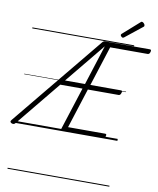

<svg xmlns="http://www.w3.org/2000/svg" viewBox="-214 -1349 1595 1940"><g transform="rotate(10 583.5 -379.0)"><path d="M895 0H489Q474 0 468 -5.5Q462 -11 466 -23L606 -459H378L2 0Q-6 11 -16 13.5Q-26 16 -38 11Q-49 6 -52 -2Q-55 -10 -45 -22L719 -952Q726 -961 733 -965Q740 -969 753 -968H1207Q1218 -968 1220 -962Q1222 -956 1219 -943Q1215 -930 1209 -924Q1203 -918 1192 -918H809L678 -509H994Q1001 -509 1003.5 -503Q1006 -497 1002 -485Q998 -471 991.5 -465Q985 -459 978 -459H661L530 -50H910Q921 -50 923 -44Q925 -38 921 -25Q918 -12 911.5 -6Q905 0 895 0ZM418 -509H623L754 -919ZM918 -1036Q910 -1036 901.5 -1044.5Q893 -1053 893 -1060Q893 -1062 894 -1065Q895 -1068 899 -1072L1065 -1219Q1069 -1222 1072 -1225Q1075 -1228 1080 -1228Q1087 -1228 1094.5 -1222.5Q1102 -1217 1107 -1209.5Q1112 -1202 1112 -1195Q1112 -1191 1111 -1187.5Q1110 -1184 1104 -1180L932 -1043Q927 -1040 924 -1038Q921 -1036 918 -1036ZM0 460H1045V470H0ZM0 -20H1045V0H0ZM0 -505H1045V-500H0ZM0 -980H1045V-970H0Z"/></g></svg>

Font: Playwrite NO Guides
Style: Regular
Weight: 400
Designer: Veronika Burian, José Scaglione
Foundry: TypeTogether
Version: Version 1.003